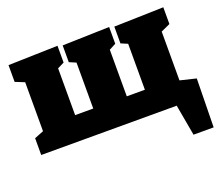

<svg xmlns="http://www.w3.org/2000/svg" viewBox="-120 -717 1233 1076"><g transform="rotate(-20 496.0 -179.5)"><path d="M892 -419V-128L987 -105L982 185H862L829 0H21V-100L76 -122V-414L21 -436V-536L316 -544V-444L276 -424V-145H384V-419L344 -436V-536L624 -544V-444L584 -423V-145H692V-419L652 -436V-536L947 -544V-444Z"/></g></svg>

Font: Bitter Pro Black
Style: Regular
Weight: 900
Designer: Sol Matas, and Bitter project Authors
Foundry: Sol Matas
Version: Version 1.010